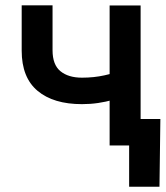

<svg xmlns="http://www.w3.org/2000/svg" viewBox="-20 -550 626 726"><path d="M290 -156.2Q182.1 -156.2 122.1 -206.5Q62 -256.8 62 -358.4V-529.8H178.7V-359.9Q178.7 -305.2 208.5 -280.8Q238.3 -256.3 290 -256.3Q335 -256.3 374.8 -265.1Q414.6 -273.9 457 -289.1V-189Q434.6 -180.2 407.7 -172.6Q380.9 -165 351.3 -160.6Q321.8 -156.2 290 -156.2ZM394.5 0V-529.3H511.7V0ZM468.3 156.2V0H428.7V-100.1H586.4L583 156.2Z"/></svg>

Font: Inter Cardless Tabular Medium
Style: Regular
Weight: 500
Designer: Rasmus Andersson
Foundry: rsms
Version: Version 4.000;git-4fc901f